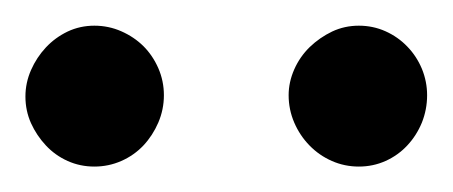

<svg xmlns="http://www.w3.org/2000/svg" viewBox="-20 -716 356 151"><path d="M108.9 -641.1Q108.9 -629.9 104.5 -619.6Q100.1 -609.4 92.8 -601.6Q85.4 -593.8 75.4 -589.4Q65.4 -585 54.2 -585Q43 -585 33.2 -589.4Q23.4 -593.8 16.1 -601.6Q8.8 -609.4 4.4 -619.1Q0 -628.9 0 -640.1Q0 -650.9 4.4 -660.9Q8.8 -670.9 16.1 -678.7Q23.4 -686.5 33.2 -691.2Q43 -695.8 54.2 -695.8Q65.4 -695.8 75.4 -691.4Q85.4 -687 92.8 -679.7Q100.1 -672.4 104.5 -662.4Q108.9 -652.3 108.9 -641.1ZM315.9 -641.1Q315.9 -629.9 311.8 -619.6Q307.6 -609.4 300.3 -601.6Q293 -593.8 283.2 -589.4Q273.4 -585 262.2 -585Q251 -585 241 -589.4Q231 -593.8 223.4 -601.6Q215.8 -609.4 211.4 -619.6Q207 -629.9 207 -641.1Q207 -651.4 211.4 -661.4Q215.8 -671.4 223.6 -679Q231.4 -686.5 241.2 -691.2Q251 -695.8 262.2 -695.8Q273.4 -695.8 283.2 -691.4Q293 -687 300.3 -679.4Q307.6 -671.9 311.8 -661.9Q315.9 -651.9 315.9 -641.1Z"/></svg>

Font: BabelStone Ogham Bound
Style: Italic
Weight: 400
Italic angle: -30°
Designer: Andrew West
Foundry: BabelStone
Version: Version 2.02 March 14, 2022